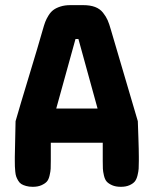

<svg xmlns="http://www.w3.org/2000/svg" viewBox="-20 -720 592 740"><path d="M271 -569.8 196.8 -301.8H356L282.2 -569.8ZM407.2 -606 511.2 -252.9Q511.7 -238.3 513.4 -189.5Q515.1 -140.6 515.1 -115.2V-100.1Q515.1 -81.1 514.4 -70.1Q513.7 -59.1 510 -43.9Q506.3 -28.8 499.5 -20.5Q492.7 -12.2 479 -6.1Q465.3 0 445.8 0Q425.8 0 412.1 -6.1Q398.4 -12.2 391.4 -20Q384.3 -27.8 380.6 -43.5Q377 -59.1 376.5 -69.8Q376 -80.6 376 -100.1V-169.9H175.8V-100.1Q175.8 -80.6 175.3 -69.8Q174.8 -59.1 171.1 -43.5Q167.5 -27.8 160.4 -20Q153.3 -12.2 139.6 -6.1Q126 0 106 0Q91.8 0 80.6 -3.2Q69.3 -6.3 62.3 -10.7Q55.2 -15.1 50 -23.9Q44.9 -32.7 42.5 -39.6Q40 -46.4 38.8 -58.8Q37.6 -71.3 37.4 -78.6Q37.1 -85.9 37.1 -100.1V-115.2Q37.1 -127 40 -252.9Q55.7 -308.1 91.8 -426.8Q127.9 -545.4 145 -606Q149.9 -623.5 154.3 -635.3Q158.7 -647 167 -660.4Q175.3 -673.8 185.8 -681.6Q196.3 -689.5 212.9 -694.8Q229.5 -700.2 251 -700.2H300.8Q327.6 -700.2 346.4 -693.1Q365.2 -686 377 -671.1Q388.7 -656.2 394.8 -642.3Q400.9 -628.4 407.2 -606Z"/></svg>

Font: Concert One
Style: Regular
Weight: 400
Designer: Johan Kallas, Mihkel Virkus
Foundry: Johan Kallas, Mihkel Virkus
Version: Version 1.003